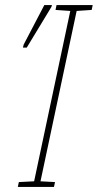

<svg xmlns="http://www.w3.org/2000/svg" viewBox="-20 -734 384 754"><path d="M50 0H192L196 -19L139 -22L281 -691L340 -695L344 -714H202L198 -695L256 -691L114 -22L54 -19ZM70 -547H85L182 -707L184 -714H154L73 -559Z"/></svg>

Font: Noto Sans ExtraCondensed Thin
Style: Italic
Weight: 100
Width: 2
Italic angle: -12°
Designer: Monotype Design Team
Foundry: Monotype Imaging Inc.
Version: Version 2.013